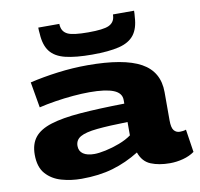

<svg xmlns="http://www.w3.org/2000/svg" viewBox="-86 -877 1020 977"><g transform="rotate(-10 424.0 -388.0)"><path d="M44 -152Q44 -207 71 -241Q98 -275 157 -293.5Q216 -312 310 -319.5Q404 -327 538 -329V-348Q538 -384 497 -400.5Q456 -417 373 -417Q335 -417 288.5 -413Q242 -409 195 -401.5Q148 -394 111 -385L88 -518Q156 -534 233 -544Q310 -554 387 -554Q574 -554 662 -505.5Q750 -457 750 -351V-205Q750 -167 761.5 -153Q773 -139 792 -139Q799 -139 807.5 -140Q816 -141 824 -144L842 -26Q817 -8 783 1Q749 10 715 10Q658 10 616.5 -7Q575 -24 558 -73Q492 -32 420.5 -11Q349 10 258 10Q204 10 155 -4Q106 -18 75 -53Q44 -88 44 -152ZM266 -158Q266 -131 286.5 -117Q307 -103 344 -103Q367 -103 402.5 -110.5Q438 -118 475 -132Q512 -146 538 -165V-234Q440 -232 380 -226Q320 -220 293 -204.5Q266 -189 266 -158ZM421 -603Q336 -603 283 -616Q230 -629 204.5 -662Q179 -695 176 -754Q174 -770 174 -786H283Q283 -783 283 -780Q283 -777 284 -774Q288 -744 315.5 -731Q343 -718 421 -718Q499 -718 527 -731Q555 -744 559 -774Q559 -777 559.5 -780Q560 -783 560 -786H669Q669 -770 667 -753Q664 -695 638.5 -662Q613 -629 560 -616Q507 -603 421 -603Z"/></g></svg>

Font: Georama ExtraExtended
Style: Bold
Weight: 700
Width: 8
Designer: Jean-Baptiste Levee
Foundry: Production Type
Version: Version 1.000